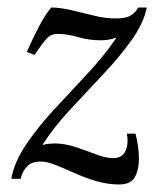

<svg xmlns="http://www.w3.org/2000/svg" viewBox="-20 -475 423 510"><path d="M296 15Q266 15 235.5 6Q205 -3 177.5 -15.5Q150 -28 127 -37Q104 -46 88 -46Q63 -46 50.5 -31.5Q38 -17 35 0H10Q18 -45 49.5 -91.5Q81 -138 124.5 -185Q168 -232 212 -279Q256 -326 288 -373V-375Q278 -371 267.5 -369.5Q257 -368 247 -368Q216 -368 187 -376.5Q158 -385 132 -385Q116 -385 104.5 -373Q93 -361 72 -329L51 -337Q68 -375 84 -405.5Q100 -436 116 -455Q140 -455 169.5 -448Q199 -441 229.5 -433.5Q260 -426 287 -426Q316 -426 329 -435Q342 -444 347 -455H370Q361 -412 328.5 -367Q296 -322 252.5 -276Q209 -230 166 -183.5Q123 -137 94 -92V-90Q100 -92 109.5 -93Q119 -94 125 -94Q152 -94 180.5 -84.5Q209 -75 235 -65Q261 -55 281 -55Q305 -55 313.5 -74.5Q322 -94 317 -120H340Q344 -104 346.5 -87Q349 -70 349 -53Q349 -25 338.5 -5Q328 15 296 15Z"/></svg>

Font: Bona Nova
Style: Italic
Weight: 400
Italic angle: -4°
Designer: Mateusz Machalski
Foundry: Capitalics
Version: Version 4.001; ttfautohint (v1.8.3)